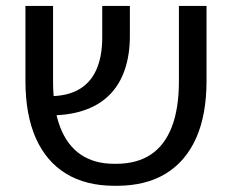

<svg xmlns="http://www.w3.org/2000/svg" viewBox="-20 -613 770 637"><path d="M359.4 3.4Q265.2 3.4 199.4 -36.7Q133.6 -76.8 99 -154.3Q64.4 -231.9 64.4 -345.2V-593.4H156V-344.5Q156 -253.6 179.2 -192.4Q202.5 -131.1 247.6 -100.4Q292.8 -69.6 357.9 -69.6H367.6Q435 -70 480.8 -100.6Q526.5 -131.1 550.1 -192.2Q573.6 -253.2 573.6 -343.8V-593.4H665.2V-344.9Q665.2 -231.5 630.4 -154.1Q595.5 -76.8 529.8 -36.9Q464.1 3 369.5 3.4ZM131.6 -230.4 125.4 -294.2Q191.9 -290.9 234.8 -312.5Q277.6 -334.1 298.4 -378.9Q319.2 -423.8 319.2 -488.4V-593.4H410.9V-493.6Q410.9 -431.4 393.9 -381.5Q376.9 -331.6 342.5 -297.4Q308.1 -263.1 255.5 -245.9Q202.9 -228.6 131.6 -230.4Z"/></svg>

Font: Noto Sans Hebrew Light
Style: Regular
Weight: 100
Version: Version 3.000